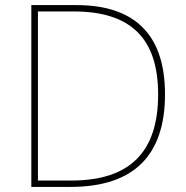

<svg xmlns="http://www.w3.org/2000/svg" viewBox="-20 -734 732 754"><path d="M628 -364C628 -591 516 -714 280 -714H103V0H257C507 0 628 -125 628 -364ZM601 -363C601 -136 489 -25 260 -25H129V-689H270C502 -689 601 -575 601 -363Z"/></svg>

Font: Noto Sans Gurmukhi Thin
Style: Regular
Weight: 100
Designer: Jelle Bosma - Monotype Design Team
Foundry: Monotype Imaging Inc.
Version: Version 2.004